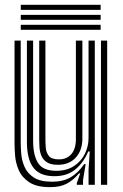

<svg xmlns="http://www.w3.org/2000/svg" viewBox="-20 -769 510 799"><path d="M188.5 9.8Q132 9.8 101.4 -10.8Q70.8 -31.2 57.9 -61.4Q45 -91.5 42.8 -121.8Q40.5 -152 40.5 -171.8V-600H66.2V-176.8Q66.2 -158 68.2 -130.5Q70.2 -103 81.5 -76Q92.8 -49 119.8 -30.9Q146.8 -12.8 197 -12.8Q242.8 -12.8 274.1 -31.2Q305.5 -49.8 330.2 -86H336.5L325.5 -19.8V0H299.8L299.5 -6.5L313.8 -47.5H309Q284.8 -18.8 257.5 -4.5Q230.2 9.8 188.5 9.8ZM400.2 0V-600H426V0ZM220.5 -83.2Q190.2 -83.2 174.1 -94.4Q158 -105.5 151.6 -122.2Q145.2 -139 144.2 -156.5Q143.2 -174 143.2 -186.8V-600H169V-188.2Q169 -172.5 170.6 -153.2Q172.2 -134 183.6 -119.9Q195 -105.8 224.5 -105.8Q258 -105.8 276.9 -127.6Q295.8 -149.5 295.8 -189.8V-600H322.8V-192.5Q322.8 -143.5 295.5 -113.4Q268.2 -83.2 220.5 -83.2ZM204.5 -35.8Q145 -36.2 118.5 -71.8Q92 -107.2 92 -178.5V-600H117.8V-181.8Q117.8 -124 138.1 -91.1Q158.5 -58.2 214.2 -58.2Q257.5 -58.2 287.5 -77.8Q317.5 -97.2 333 -128.5Q348.5 -159.8 348.5 -194.8V-600H374.5V0H348.5V-62L353.5 -138.8H347.2Q326.8 -90.5 292.1 -62.9Q257.5 -35.2 204.5 -35.8ZM398.8 -728H66.5V-749H398.8ZM398.8 -686.5H66.5V-707.2H398.8ZM398.8 -645H66.5V-665.8H398.8Z"/></svg>

Font: Big Shoulders Inline Display ExtraBold
Style: Regular
Weight: 800
Designer: Patric King
Foundry: XO Type Co
Version: Version 1.000